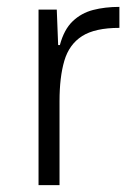

<svg xmlns="http://www.w3.org/2000/svg" viewBox="-20 -538 395 558"><path d="M92 0V-510H145L149 -407H154Q166 -452 191 -476Q216 -500 250.5 -509Q285 -518 327 -518V-457Q256 -457 218.5 -433Q181 -409 167 -361.5Q153 -314 153 -244V0Z"/></svg>

Font: Saira Light
Style: Regular
Weight: 300
Designer: Hector Gatti with collaboration of the Omnibus-Type team
Foundry: Omnibus-Type
Version: Version 1.100; ttfautohint (v1.8.3)